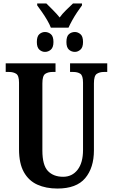

<svg xmlns="http://www.w3.org/2000/svg" viewBox="-20 -1080 653 1110"><path d="M274 -920Q267 -939 253 -963Q239 -987 223 -1010Q207 -1033 195 -1049V-1060H248Q264 -1044 286.5 -1021.5Q309 -999 325 -979Q339 -999 362 -1021.5Q385 -1044 402 -1060H454V-1049Q442 -1033 426.5 -1010Q411 -987 397.5 -962.5Q384 -938 376 -920ZM240 -780Q222 -780 207.5 -793Q193 -806 193 -837Q193 -870 207.5 -882.5Q222 -895 240 -895Q259 -895 274 -882.5Q289 -870 289 -837Q289 -806 274 -793Q259 -780 240 -780ZM413 -780Q393 -780 378.5 -793Q364 -806 364 -837Q364 -870 378.5 -882.5Q393 -895 413 -895Q430 -895 445 -882.5Q460 -870 460 -837Q460 -806 445 -793Q430 -780 413 -780ZM312 10Q246 10 196 -12.5Q146 -35 118 -85Q90 -135 90 -217V-602Q90 -643 73.5 -653.5Q57 -664 32 -664H13V-714H301V-664H283Q258 -664 241.5 -653Q225 -642 225 -598V-210Q225 -125 257 -91.5Q289 -58 345 -58Q397 -58 428.5 -98.5Q460 -139 460 -213V-602Q460 -643 444.5 -653.5Q429 -664 403 -664H385V-714H600V-664H581Q556 -664 539.5 -653Q523 -642 523 -598V-211Q523 -110 472.5 -50Q422 10 312 10Z"/></svg>

Font: Noto Serif ExtraCondensed
Style: Bold
Weight: 700
Width: 2
Designer: Monotype Design Team
Foundry: Monotype Imaging Inc.
Version: Version 2.014; ttfautohint (v1.8.4.7-5d5b)